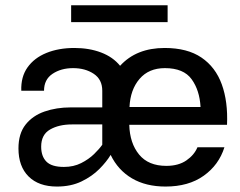

<svg xmlns="http://www.w3.org/2000/svg" viewBox="-20 -700 909 726"><path d="M613.8 -680.2V-616.2H249V-680.2ZM49.8 -138.7Q49.8 -194.8 76.7 -228.8Q103.5 -262.7 148.4 -278.3Q193.4 -293.9 247.1 -293.9H366.7V-356.9Q366.7 -399.4 334.5 -420.9Q302.2 -442.4 256.3 -442.4Q210.9 -442.4 178.7 -420.9Q146.5 -399.4 146.5 -356.9H60.5Q58.6 -409.2 84 -445.1Q109.4 -481 155.5 -499.8Q201.7 -518.6 261.2 -518.6Q317.4 -518.6 362.3 -501.5Q407.2 -484.4 434.1 -451.2Q495.6 -518.6 602.5 -518.6Q688.5 -518.6 741.7 -482.4Q794.9 -446.3 818.6 -381.1Q842.3 -315.9 838.4 -228H468.8Q470.7 -158.7 505.9 -115.7Q541 -72.8 608.9 -72.8Q654.8 -72.8 684.6 -93.3Q714.4 -113.8 726.6 -143.1H828.6Q807.6 -76.2 750.2 -35.4Q692.9 5.4 606 5.4Q531.7 5.4 479 -25.6Q426.3 -56.6 398.4 -114.3Q383.3 -88.9 355.7 -61Q328.1 -33.2 288.1 -13.9Q248 5.4 195.3 5.4Q126.5 5.4 88.1 -32.7Q49.8 -70.8 49.8 -138.7ZM469.7 -295.4H738.3Q734.9 -358.4 704.6 -400.4Q674.3 -442.4 603.5 -442.4Q542.5 -442.4 507.6 -401.6Q472.7 -360.8 469.7 -295.4ZM221.7 -68.8Q258.3 -68.8 286.9 -83.3Q315.4 -97.7 335.7 -117.4Q356 -137.2 366.7 -152.8V-229.5H252Q202.6 -229.5 169.2 -210.2Q135.7 -190.9 135.7 -145.5Q135.7 -108.9 155.5 -88.9Q175.3 -68.8 221.7 -68.8Z"/></svg>

Font: Estedad-FD Medium
Style: Regular
Weight: 500
Designer: Amin Abedi
Version: Version 7.3